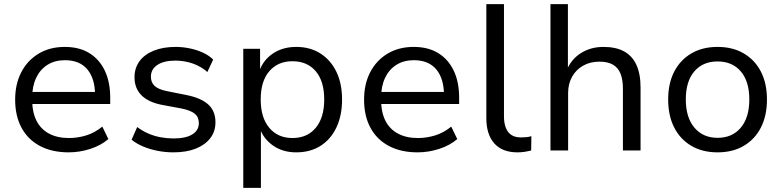

<svg xmlns="http://www.w3.org/2000/svg" viewBox="-20 -725 3768 925"><path d="M311 9Q231 9 173 -21.5Q115 -52 84 -109Q53 -166 53 -245Q53 -320 82.5 -377Q112 -434 166 -466.5Q220 -499 292 -499Q362 -499 410.5 -469Q459 -439 485 -384.5Q511 -330 511 -254V-224H117V-282H455L438 -266Q438 -346 401 -390.5Q364 -435 293 -435Q244 -435 208.5 -412.5Q173 -390 154 -349.5Q135 -309 135 -254V-246Q135 -185 155.5 -144Q176 -103 216 -81.5Q256 -60 312 -60Q354 -60 395 -72.5Q436 -85 473 -115L502 -55Q466 -24 414.5 -7.5Q363 9 311 9Z M815 9Q776 9 738.5 1.5Q701 -6 669 -19.5Q637 -33 614 -52L641 -113Q666 -94 695 -81.5Q724 -69 755 -63.5Q786 -58 816 -58Q875 -58 906.5 -77.5Q938 -97 938 -132Q938 -161 918.5 -177Q899 -193 856 -202L759 -220Q694 -233 661 -266.5Q628 -300 628 -353Q628 -397 652 -430Q676 -463 721 -481Q766 -499 826 -499Q860 -499 894 -492Q928 -485 957.5 -471.5Q987 -458 1007 -438L979 -378Q959 -396 933.5 -408.5Q908 -421 880 -427Q852 -433 825 -433Q769 -433 738 -412Q707 -391 707 -356Q707 -327 725.5 -310.5Q744 -294 784 -286L879 -267Q949 -253 983.5 -221.5Q1018 -190 1018 -136Q1018 -91 992.5 -58.5Q967 -26 922 -8.5Q877 9 815 9Z M1152 180V-490H1233V-379H1228Q1247 -435 1294.5 -467Q1342 -499 1407 -499Q1474 -499 1523.5 -467.5Q1573 -436 1600.5 -379.5Q1628 -323 1628 -245Q1628 -169 1601 -111.5Q1574 -54 1524.5 -22.5Q1475 9 1407 9Q1343 9 1296.5 -23Q1250 -55 1231 -108H1237V180ZM1389 -60Q1460 -60 1501 -109Q1542 -158 1542 -246Q1542 -334 1501 -382Q1460 -430 1389 -430Q1319 -430 1277.5 -382Q1236 -334 1236 -246Q1236 -158 1277.5 -109Q1319 -60 1389 -60Z M1992 9Q1912 9 1854 -21.5Q1796 -52 1765 -109Q1734 -166 1734 -245Q1734 -320 1763.5 -377Q1793 -434 1847 -466.5Q1901 -499 1973 -499Q2043 -499 2091.5 -469Q2140 -439 2166 -384.5Q2192 -330 2192 -254V-224H1798V-282H2136L2119 -266Q2119 -346 2082 -390.5Q2045 -435 1974 -435Q1925 -435 1889.5 -412.5Q1854 -390 1835 -349.5Q1816 -309 1816 -254V-246Q1816 -185 1836.5 -144Q1857 -103 1897 -81.5Q1937 -60 1993 -60Q2035 -60 2076 -72.5Q2117 -85 2154 -115L2183 -55Q2147 -24 2095.5 -7.5Q2044 9 1992 9Z M2473 9Q2400 9 2361.5 -34Q2323 -77 2323 -156V-705H2408V-163Q2408 -131 2417.5 -108Q2427 -85 2445 -74Q2463 -63 2489 -63Q2502 -63 2514.5 -64Q2527 -65 2540 -69L2539 0Q2523 4 2507 6.5Q2491 9 2473 9Z M2632 0V-705H2716V-384H2709Q2731 -439 2778.5 -469Q2826 -499 2887 -499Q2947 -499 2986.5 -477.5Q3026 -456 3046 -412.5Q3066 -369 3066 -304V0H2981V-299Q2981 -341 2969.5 -370Q2958 -399 2933 -413.5Q2908 -428 2868 -428Q2823 -428 2789 -408.5Q2755 -389 2736 -355Q2717 -321 2717 -277V0Z M3437 9Q3364 9 3310.5 -22.5Q3257 -54 3228 -111Q3199 -168 3199 -246Q3199 -323 3228 -379.5Q3257 -436 3310.5 -467.5Q3364 -499 3437 -499Q3510 -499 3563.5 -467.5Q3617 -436 3646 -379.5Q3675 -323 3675 -246Q3675 -168 3646 -111Q3617 -54 3563.5 -22.5Q3510 9 3437 9ZM3437 -61Q3508 -61 3549 -110Q3590 -159 3590 -246Q3590 -333 3549 -381Q3508 -429 3437 -429Q3366 -429 3325 -381Q3284 -333 3284 -246Q3284 -159 3325.5 -110Q3367 -61 3437 -61Z"/></svg>

Font: Nunito Sans 10pt
Style: Regular
Weight: 400
Designer: Vernon Adams
Foundry: Vernon Adams
Version: Version 3.101;gftools[0.9.27]